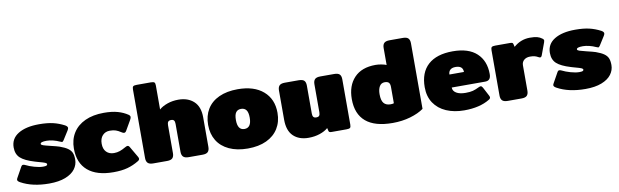

<svg xmlns="http://www.w3.org/2000/svg" viewBox="-44 -1146 5248 1627"><g transform="rotate(-10 2579.5 -332.5)"><path d="M37 -39Q15 -51 15 -63Q15 -70 21 -80L70 -168Q77 -180 87 -180Q95 -180 107 -174Q134 -160 177 -147.5Q220 -135 252 -135Q273 -135 281 -138.5Q289 -142 289 -150Q289 -158 274.5 -164Q260 -170 226 -179Q216 -182 206.5 -184.5Q197 -187 188 -190Q105 -215 69.5 -247.5Q34 -280 34 -338Q34 -414 100 -454.5Q166 -495 279 -495Q349 -495 398.5 -483.5Q448 -472 496 -447Q517 -435 517 -422Q517 -414 509 -401L461 -325Q453 -313 446 -313Q443 -313 427 -320Q404 -331 374 -338.5Q344 -346 319 -346Q265 -346 265 -328Q265 -320 282.5 -314Q300 -308 342 -298Q397 -285 418 -278Q463 -262 487 -245Q511 -228 520.5 -205.5Q530 -183 530 -147Q530 -103 502.5 -66Q475 -29 418.5 -7Q362 15 279 15Q135 15 37 -39Z M535 -240Q535 -317 571 -374.5Q607 -432 675 -463.5Q743 -495 837 -495Q907 -495 956 -481Q1005 -467 1043 -441Q1055 -432 1055 -421Q1055 -412 1046 -396L998 -313Q990 -298 978 -298Q969 -298 956 -307Q932 -323 911.5 -330Q891 -337 860 -337Q822 -337 798 -311Q774 -285 774 -240Q774 -194 798.5 -169Q823 -144 864 -144Q891 -144 914 -152Q937 -160 963 -175Q978 -184 986 -184Q997 -184 1005 -169L1058 -78Q1064 -68 1064 -61Q1064 -49 1050 -41Q1004 -13 953.5 1Q903 15 832 15Q688 15 611.5 -50.5Q535 -116 535 -240Z M1115 -57V-647Q1115 -667 1122.5 -673.5Q1130 -680 1153 -680H1274Q1297 -680 1304.5 -673.5Q1312 -667 1312 -647V-440Q1339 -464 1383 -479.5Q1427 -495 1478 -495Q1560 -495 1610 -449Q1660 -403 1660 -312V-57Q1660 -28 1646.5 -14Q1633 0 1600 0H1481Q1448 0 1434 -14Q1420 -28 1420 -57V-297Q1420 -317 1413 -326.5Q1406 -336 1389 -336Q1370 -336 1362.5 -326.5Q1355 -317 1355 -297V-57Q1355 -28 1341.5 -14Q1328 0 1295 0H1176Q1143 0 1129 -14Q1115 -28 1115 -57Z M1690 -240Q1690 -318 1725 -375.5Q1760 -433 1827.5 -464Q1895 -495 1988 -495Q2129 -495 2208 -426.5Q2287 -358 2287 -240Q2287 -163 2251.5 -105.5Q2216 -48 2149 -16.5Q2082 15 1988 15Q1895 15 1827.5 -16.5Q1760 -48 1725 -105.5Q1690 -163 1690 -240ZM2048 -240Q2048 -286 2032.5 -306Q2017 -326 1988 -326Q1959 -326 1944 -306Q1929 -286 1929 -240Q1929 -153 1988 -153Q2048 -153 2048 -240Z M2332 -172V-423Q2332 -452 2345.5 -466Q2359 -480 2392 -480H2511Q2545 -480 2558.5 -466.5Q2572 -453 2572 -423V-183Q2572 -163 2579.5 -153.5Q2587 -144 2604 -144Q2623 -144 2630 -153.5Q2637 -163 2637 -183V-423Q2637 -452 2650.5 -466Q2664 -480 2697 -480H2816Q2850 -480 2863.5 -466.5Q2877 -453 2877 -423V-33Q2877 -13 2869.5 -6.5Q2862 0 2839 0H2713Q2700 0 2693.5 -2.5Q2687 -5 2685 -14L2679 -39Q2652 -15 2607.5 0Q2563 15 2511 15Q2428 15 2380 -31.5Q2332 -78 2332 -172Z M2927 -244Q2927 -359 2991 -427Q3055 -495 3175 -495Q3199 -495 3225.5 -490Q3252 -485 3268 -478V-623Q3268 -653 3282 -666.5Q3296 -680 3329 -680H3443Q3476 -680 3489.5 -666Q3503 -652 3503 -623V-59Q3457 -26 3386.5 -5.5Q3316 15 3234 15Q3081 15 3004 -50.5Q2927 -116 2927 -244ZM3272 -148V-288Q3272 -314 3261.5 -325.5Q3251 -337 3226 -337Q3196 -337 3181 -311.5Q3166 -286 3166 -244Q3166 -190 3185.5 -167Q3205 -144 3243 -144Q3261 -144 3272 -148Z M3553 -236Q3553 -362 3626.5 -428.5Q3700 -495 3839 -495Q3975 -495 4045 -429.5Q4115 -364 4115 -251Q4115 -222 4103 -208Q4091 -194 4066 -194H3778Q3778 -164 3807 -146.5Q3836 -129 3887 -129Q3926 -129 3950 -135.5Q3974 -142 4002 -156Q4014 -162 4021 -162Q4030 -162 4038 -148L4077 -74Q4083 -64 4083 -56Q4083 -45 4069 -37Q3984 15 3850 15Q3764 15 3696.5 -14Q3629 -43 3591 -99.5Q3553 -156 3553 -236ZM3903 -306Q3903 -360 3840 -360Q3809 -360 3793.5 -345.5Q3778 -331 3778 -306Z M4165 -57V-447Q4165 -467 4172.5 -473.5Q4180 -480 4203 -480H4329Q4342 -480 4348.5 -477.5Q4355 -475 4357 -466L4363 -441Q4424 -495 4503 -495Q4542 -495 4565 -489Q4588 -483 4608 -468Q4619 -460 4619 -451Q4619 -445 4616 -437L4577 -331Q4571 -315 4561 -315Q4555 -315 4547 -320Q4531 -329 4516 -333Q4501 -337 4477 -337Q4445 -337 4425 -320Q4405 -303 4405 -274V-57Q4405 -28 4391.5 -14Q4378 0 4345 0H4226Q4193 0 4179 -14Q4165 -28 4165 -57Z M4651 -39Q4629 -51 4629 -63Q4629 -70 4635 -80L4684 -168Q4691 -180 4701 -180Q4709 -180 4721 -174Q4748 -160 4791 -147.5Q4834 -135 4866 -135Q4887 -135 4895 -138.5Q4903 -142 4903 -150Q4903 -158 4888.5 -164Q4874 -170 4840 -179Q4830 -182 4820.5 -184.5Q4811 -187 4802 -190Q4719 -215 4683.5 -247.5Q4648 -280 4648 -338Q4648 -414 4714 -454.5Q4780 -495 4893 -495Q4963 -495 5012.5 -483.5Q5062 -472 5110 -447Q5131 -435 5131 -422Q5131 -414 5123 -401L5075 -325Q5067 -313 5060 -313Q5057 -313 5041 -320Q5018 -331 4988 -338.5Q4958 -346 4933 -346Q4879 -346 4879 -328Q4879 -320 4896.5 -314Q4914 -308 4956 -298Q5011 -285 5032 -278Q5077 -262 5101 -245Q5125 -228 5134.5 -205.5Q5144 -183 5144 -147Q5144 -103 5116.5 -66Q5089 -29 5032.5 -7Q4976 15 4893 15Q4749 15 4651 -39Z"/></g></svg>

Font: Mitr
Style: Bold
Weight: 700
Designer: Thanarat Vachiruckul
Foundry: Cadson Demak
Version: Version 1.003